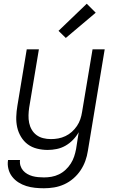

<svg xmlns="http://www.w3.org/2000/svg" viewBox="-20 -794 640 1027"><path d="M215 213Q191 213 167 210.5Q143 208 120.5 201Q98 194 78.5 181.5Q59 169 45 151Q31 133 25 109.5Q19 86 23 62H87Q85 78 89.5 92.5Q94 107 103.5 118Q113 129 126 136.5Q139 144 153.5 148Q168 152 184 153.5Q200 155 215 155Q235 155 255.5 151.5Q276 148 295.5 138.5Q315 129 331 114Q347 99 358.5 81Q370 63 376.5 43.5Q383 24 387 3L401 -87Q389 -65 370.5 -46Q352 -27 330 -14.5Q308 -2 283.5 3Q259 8 235 8Q206 8 178 1Q150 -6 128.5 -22Q107 -38 92.5 -62Q78 -86 72 -113Q66 -140 67 -169.5Q68 -199 73 -228L123 -530H188L136 -218Q133 -198 132.5 -177Q132 -156 136 -136.5Q140 -117 150 -100Q160 -83 175.5 -71.5Q191 -60 211 -55Q231 -50 252 -50Q252 -50 252.5 -50Q253 -50 253 -50Q272 -50 291.5 -53.5Q311 -57 330 -66Q349 -75 364.5 -89Q380 -103 391.5 -120Q403 -137 409.5 -156Q416 -175 419 -195L475 -530H540L450 13Q446 40 436.5 66.5Q427 93 411 117Q395 141 372.5 160.5Q350 180 323.5 192Q297 204 269.5 208.5Q242 213 215 213ZM332 -591 293 -629 444 -774 492 -726Z"/></svg>

Font: Iosevka Curly Light Extended
Style: Italic
Weight: 300
Width: 7
Italic angle: -9°
Monospace: yes
Designer: Belleve Invis
Foundry: Belleve Invis
Version: Version 11.1.0; ttfautohint (v1.8.3)